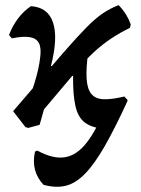

<svg xmlns="http://www.w3.org/2000/svg" viewBox="-20 -490 546 746"><path d="M90 7 79 4 31 -58 225 -284Q279 -346 315 -382.5Q351 -419 380 -438.5Q409 -458 441 -470Q459 -451 470 -433Q481 -415 488 -395L485 -382Q446 -363 411.5 -340Q377 -317 344.5 -287Q312 -257 280 -218ZM90 7 67 -36Q98 -116 114.5 -169Q131 -222 136 -266Q141 -303 131.5 -322Q122 -341 96.5 -345.5Q71 -350 26 -341L15 -354Q43 -427 100 -466Q166 -462 186 -402.5Q206 -343 178 -234L197 -229L134 -5ZM382 10Q336 6 309.5 -14Q283 -34 273 -78.5Q263 -123 264 -195L253 -196L323 -289Q314 -225 316.5 -185Q319 -145 334.5 -125.5Q350 -106 381.5 -104.5Q413 -103 463 -115L476 -101ZM149 228Q99 174 116 99L125 95Q185 128 231.5 121Q278 114 317 64Q356 14 394 -82L476 -99Q426 10 386 79.5Q346 149 309.5 186Q273 223 234.5 232Q196 241 149 228Z"/></svg>

Font: Alegreya SemiBold
Style: Italic
Weight: 600
Italic angle: -7°
Designer: Juan Pablo del Peral
Foundry: Huerta Tipografica
Version: Version 2.009